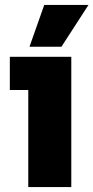

<svg xmlns="http://www.w3.org/2000/svg" viewBox="-20 -761 380 781"><path d="M270 -530V0H95V-395H20V-530ZM100 -571 160 -741H340L230 -571Z"/></svg>

Font: Russo One
Style: Regular
Weight: 400
Designer: Jovanny lemonad
Foundry: Jovanny Lemonad
Version: Version 1.001